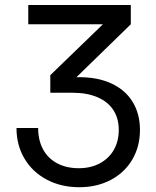

<svg xmlns="http://www.w3.org/2000/svg" viewBox="-20 -536 632 779"><path d="M46.9 -16.6H134.8Q134.8 33.2 154.8 70.1Q174.8 106.9 212.2 126.7Q249.5 146.5 299.8 146.5Q347.7 146.5 384.5 127Q421.4 107.4 441.7 72.3Q461.9 37.1 461.9 -8.8Q461.9 -56.2 439.5 -90.1Q417 -124 374.8 -141.8Q332.5 -159.7 274.9 -159.7H184.1V-231L396.5 -436.5V-437.5H94.7V-515.6H510.7V-437.5L270.5 -203.6V-221.7Q358.9 -227.5 421.4 -201.9Q483.9 -176.3 515.9 -126.2Q547.9 -76.2 547.9 -8.8Q547.9 58.6 516.6 111.6Q485.4 164.6 429.2 194.1Q373 223.6 301.8 223.6Q228 223.6 169.9 192.9Q111.8 162.1 79.3 107.4Q46.9 52.7 46.9 -16.6Z"/></svg>

Font: Intratopia Thin
Style: Regular
Weight: 100
Designer: Rasmus Andersson
Foundry: rsms
Version: Version 3.000;Glyphs 3.2.3 (3260)